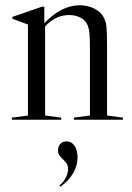

<svg xmlns="http://www.w3.org/2000/svg" viewBox="-20 -454 502 728"><path d="M212 -8V0H25V-8L86 -16V-361L27 -383V-390L140 -429H148V-366Q213 -434 282 -434Q313 -434 338.5 -421Q364 -408 375 -385Q378 -378 380.5 -370Q383 -362 384 -349.5Q385 -337 385.5 -318Q386 -299 386 -271V-16L446 -8V0H260V-8L321 -16V-271Q321 -309 319 -328.5Q317 -348 311 -361Q303 -378 284.5 -387.5Q266 -397 242 -397Q191 -397 151 -354V-16ZM205 249Q220 238 229 220.5Q238 203 238 187Q238 173 232 165Q226 157 219 150.5Q212 144 206 136.5Q200 129 200 116Q200 101 209 91.5Q218 82 232 82Q251 82 262.5 98.5Q274 115 274 142Q274 174 257.5 202.5Q241 231 209 254Z"/></svg>

Font: Libre Caslon Display
Style: Regular
Weight: 400
Designer: Pablo Impallari, Rodrigo Fuenzalida
Foundry: Pablo Impallari, Rodrigo Fuenzalida
Version: Version 1.002; ttfautohint (v1.5)